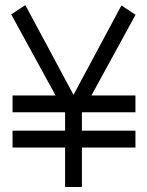

<svg xmlns="http://www.w3.org/2000/svg" viewBox="-20 -749 590 769"><path d="M30.3 -225.6H240.7V-297.4L239.7 -299.3H30.3V-366.7H202.6L24.9 -691.4L81.5 -728.5L274.4 -369.1L466.3 -727.1L522.9 -689.9L346.2 -366.7H522.5V-299.3H309.1L308.1 -296.9V-225.6H522.5V-158.2H308.1V0H240.7V-158.2H30.3Z"/></svg>

Font: AnjaliOldLipi
Style: Regular
Weight: 400
Italic angle: -12°
Designer: Kevin & Siji
Foundry: Kevin & Siji
Version: Version 0.730 2004